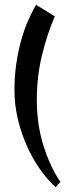

<svg xmlns="http://www.w3.org/2000/svg" viewBox="-20 -730 278 798"><path d="M133 -315Q133 -212 161 -123.5Q189 -35 231 26L211 48Q175 15 144 -30Q113 -75 90 -127.5Q67 -180 53.5 -238Q40 -296 40 -355Q40 -412 47.5 -463.5Q55 -515 67.5 -560.5Q80 -606 96.5 -643.5Q113 -681 130 -710L208 -662Q177 -592 155 -502.5Q133 -413 133 -315Z"/></svg>

Font: Jaini Purva
Style: Regular
Weight: 400
Designer: Girish Dalvi, Maithili Shingre
Foundry: Ek Type
Version: Version 1.001;PS 1.000;hotconv 16.6.51;makeotf.lib2.5.65220